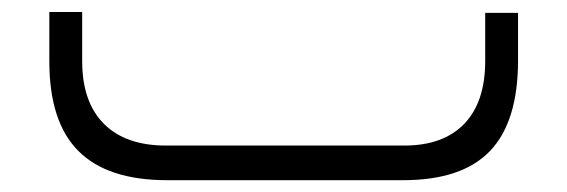

<svg xmlns="http://www.w3.org/2000/svg" viewBox="-20 -305 960 325"><path d="M261.2 -58.6H664.1Q730.5 -58.6 765.9 -95.5Q801.3 -132.3 801.3 -201.7V-283.2H856.9V-203.1Q856.9 -99.1 809.6 -49.6Q762.2 0 662.6 0H262.7Q162.1 0 112.8 -49.3Q63.5 -98.6 63.5 -201.2V-284.7H119.1V-201.7Q119.1 -132.3 155.8 -95.5Q192.4 -58.6 261.2 -58.6Z"/></svg>

Font: Shabnam Thin WOL
Style: Thin-WOL
Weight: 100
Foundry: DejaVu fonts team - Redesigned by Saber Rastikerdar - Based on Vazir font
Version: Version 5.0.0